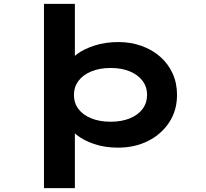

<svg xmlns="http://www.w3.org/2000/svg" viewBox="-20 -760 1072 1000"><path d="M209 220V-740H370V-412L337 -421Q345 -451 381 -478Q417 -505 473 -523Q529 -541 597 -541Q661 -541 717 -521Q773 -501 814.5 -464.5Q856 -428 879 -377.5Q902 -327 902 -266Q902 -185 861.5 -123Q821 -61 751.5 -26Q682 9 595 9Q526 9 470 -10Q414 -29 378 -58.5Q342 -88 333 -117L370 -131V220ZM556 -126Q613 -126 656 -143.5Q699 -161 722.5 -192.5Q746 -224 746 -266Q746 -308 722 -339.5Q698 -371 655.5 -388.5Q613 -406 556 -406Q499 -406 455.5 -388Q412 -370 388.5 -338.5Q365 -307 365 -266Q365 -224 388.5 -192.5Q412 -161 455.5 -143.5Q499 -126 556 -126Z"/></svg>

Font: Lexend Zetta
Style: Bold
Weight: 700
Designer: Bonnie Shaver-Troup, Thomas Jockin
Foundry: Lexend
Version: Version 1.007